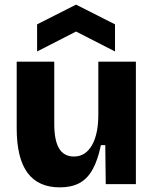

<svg xmlns="http://www.w3.org/2000/svg" viewBox="-20 -794 665 828"><path d="M238 14Q145 14 98.5 -49Q52 -112 52 -241V-528H214V-260Q214 -188 235 -153.5Q256 -119 299 -119Q325 -119 344.5 -132Q364 -145 377.5 -169.5Q391 -194 397.5 -226.5Q404 -259 404 -298V-528H566V-217V0H436L434 -168H415Q402 -104 379.5 -63.5Q357 -23 322.5 -4.5Q288 14 238 14ZM140 -572V-689L308 -774L476 -689V-572L308 -658Z"/></svg>

Font: Bricolage Grotesque 24pt ExtraBold
Style: Regular
Weight: 800
Designer: Mathieu Triay
Foundry: Atelier Triay
Version: Version 1.001;gftools[0.9.33.dev8+g029e19f]